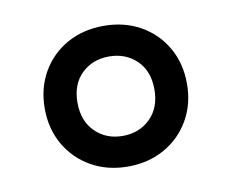

<svg xmlns="http://www.w3.org/2000/svg" viewBox="-51 -812 589 488"><g transform="rotate(-10 243.5 -567.5)"><path d="M243.5 -386Q190.5 -386 149 -409.5Q107.5 -433 83.8 -474Q60 -515 60 -567.5Q60 -620.5 83.8 -661.5Q107.5 -702.5 149 -725.8Q190.5 -749 243.5 -749Q296.5 -749 338 -725.8Q379.5 -702.5 403.2 -661.5Q427 -620.5 427 -567.5Q427 -515 403.2 -474Q379.5 -433 338 -409.5Q296.5 -386 243.5 -386ZM243.5 -465Q286.5 -465 314.8 -492.8Q343 -520.5 343 -567.5Q343 -615.5 314.5 -642.8Q286 -670 243.5 -670Q201 -670 172.8 -642.8Q144.5 -615.5 144.5 -568Q144.5 -520.5 172.8 -492.8Q201 -465 243.5 -465Z"/></g></svg>

Font: Encode Sans SC SemiBold
Style: Regular
Weight: 600
Version: Version 3.002